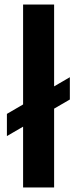

<svg xmlns="http://www.w3.org/2000/svg" viewBox="-20 -828 341 848"><path d="M10.5 -227V-325L288.5 -487V-388.5ZM82 0V-808H219V0Z"/></svg>

Font: Encode Sans SemiExpanded SemiBold
Style: Regular
Weight: 600
Width: 6
Designer: Multiple Designers
Foundry: Impallari Type
Version: Version 3.002